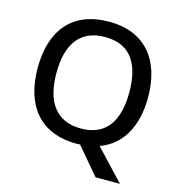

<svg xmlns="http://www.w3.org/2000/svg" viewBox="-127 -836 1039 1117"><g transform="rotate(15 392.5 -277.5)"><path d="M725 -358C725 -580 613 -725 394 -725C167 -725 60 -579 60 -359C60 -138 167 10 393 10C400 10 407 9 414 9L550 170H697L526 -12C658 -60 725 -187 725 -358ZM173 -358C173 -530 242 -633 394 -633C546 -633 612 -530 612 -358C612 -187 546 -82 393 -82C242 -82 173 -187 173 -358Z"/></g></svg>

Font: Noto Sans Medefaidrin Medium
Style: Regular
Weight: 500
Designer: Dalton Maag Ltd
Foundry: Dalton Maag Ltd
Version: Version 1.002